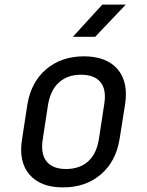

<svg xmlns="http://www.w3.org/2000/svg" viewBox="-20 -805 640 835"><path d="M254 10Q156 10 108 -46Q60 -102 76 -200L99 -350Q115 -448 181 -504Q247 -560 345 -560Q443 -560 491 -504.5Q539 -449 524 -351L500 -200Q484 -102 418 -46Q352 10 254 10ZM267 -70Q326 -70 363 -103Q400 -136 410 -200L433 -350Q444 -414 417.5 -447Q391 -480 332 -480Q274 -480 237 -447Q200 -414 189 -350L166 -200Q156 -136 182.5 -103Q209 -70 267 -70ZM297 -645 425 -785H527L394 -645Z"/></svg>

Font: NKDuy Mono
Style: Italic
Weight: 400
Italic angle: -9°
Monospace: yes
Designer: NKDuy
Foundry: NKDuy
Version: Version 2.251; ttfautohint (v1.8.4.7-5d5b)